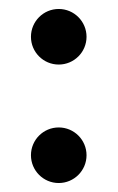

<svg xmlns="http://www.w3.org/2000/svg" viewBox="-20 -510 262 428"><path d="M110.9 -225.9C76.7 -225.9 49 -198.2 49 -164C49 -129.8 76.7 -102 110.9 -102C145.1 -102 172.9 -129.8 172.9 -164C172.9 -198.2 145.1 -225.9 110.9 -225.9ZM110.9 -490C76.7 -490 49 -462.2 49 -428C49 -393.8 76.7 -366.1 110.9 -366.1C145.1 -366.1 172.9 -393.8 172.9 -428C172.9 -462.2 145.1 -490 110.9 -490Z"/></svg>

Font: Novoposelensky
Style: Regular
Weight: 400
Designer: Sasha Pavljenko
Version: Version 1.002;Fontself Maker 3.5.4